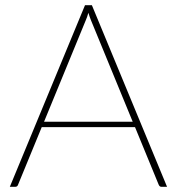

<svg xmlns="http://www.w3.org/2000/svg" viewBox="-20 -723 684 743"><path d="M493.5 -252 332.5 -643.5Q327 -657 322 -673.5Q317.5 -657 311.5 -643.5L150.5 -252ZM626.5 0H605Q597.5 0 594 -8.5L502.5 -231H141.5L50 -8.5Q47.5 0 38.5 0H18L309 -703H335.5Z"/></svg>

Font: Lato ExtraLight
Style: Regular
Weight: 275
Designer: Lukasz Dziedzic with Adam Twardoch and Botio Nikoltchev
Foundry: tyPoland Lukasz Dziedzic
Version: Version 2.015; 2015-08-06; http://www.latofonts.com/